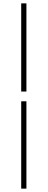

<svg xmlns="http://www.w3.org/2000/svg" viewBox="-20 -846 283 1141"><path d="M106 -302V-826H137V-302ZM106 275V-244H137V275Z"/></svg>

Font: Noto Sans Korean Thin
Style: Regular
Weight: 250
Designer: Ryoko NISHIZUKA  (kana & ideographs); Paul D. Hunt (Latin, Greek & Cyrillic); Wenlong ZHANG  (bopomofo); Sandoll Communi
Foundry: Adobe Systems Incorporated
Version: Version 1.0001;PS 1;hotconv 1.0.78;makeotf.lib2.5.61930